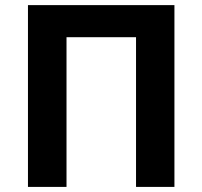

<svg xmlns="http://www.w3.org/2000/svg" viewBox="-20 -734 795 754"><path d="M89.8 0V-713.9H665V0H514.2V-587.9H241.2V0Z"/></svg>

Font: Droid Sans Thai
Style: Bold
Weight: 700
Designer: Steve Matteson
Foundry: Ascender Corporation
Version: Version 1.00